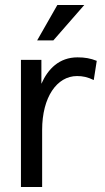

<svg xmlns="http://www.w3.org/2000/svg" viewBox="-20 -750 421 770"><path d="M210 -730 129 -588H194L318 -730ZM291 -520C217 -520 172 -473 146 -414V-510H64V0H149V-229C149 -360 208 -445 289 -445C312 -445 331 -441 356 -429L368 -506C343 -516 320 -520 291 -520Z"/></svg>

Font: Alpha Lyrae Medium
Style: Regular
Weight: 500
Designer: Nikolay Petroussenko, Plamen Motev
Foundry: Fontfabric LLC
Version: Version 1.000;hotconv 1.0.109;makeotfexe 2.5.65596